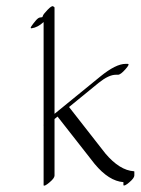

<svg xmlns="http://www.w3.org/2000/svg" viewBox="-20 -575 453 619"><path d="M120.6 -169.9Q120.1 -171.4 120.6 -173.8V-503.9Q101.1 -486.3 82.5 -483.9Q76.2 -482.9 81.1 -490.2Q85.9 -497.6 94.5 -507.8Q103 -518.1 108.9 -518.6Q114.7 -519 116.7 -520Q117.7 -522 119.1 -525.9Q120.6 -529.8 133.5 -543.5Q146.5 -557.1 151.1 -554.7Q155.8 -552.2 155.8 -550.8V-208L303.7 -328.6Q353.5 -369.1 384.8 -369.1H391.6Q399.9 -369.1 384.3 -351.6Q368.7 -334 360.4 -334H353.5Q330.6 -334 298.3 -308.1L202.6 -230L319.8 -80.1Q365.7 -25.9 411.6 -22.9Q413.6 -22.9 413.1 -21V-9.3Q413.1 -1 397 12.7Q380.9 26.4 377.9 22V12.2Q331.1 8.8 285.2 -46.4L165.5 -199.2L155.8 -191.4V-8.8Q155.8 -0.5 139.4 13.2Q123 26.9 120.6 22.5Z"/></svg>

Font: ML-NILA01_NewLipi
Style: Regular
Weight: 400
Designer: CLT@C-DIT
Version: Version ML-NILA01_NewLipi 2.